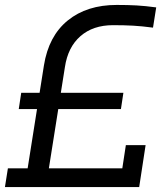

<svg xmlns="http://www.w3.org/2000/svg" viewBox="-34 -758 678 778"><path d="M152 0H66L144 -493Q163 -612 240.5 -675Q318 -738 439 -738Q484 -738 519.5 -736Q555 -734 599 -728L586 -646Q541 -652 505 -654Q469 -656 424 -656Q343 -656 292 -611.5Q241 -567 229 -486ZM486 0H-14L-2 -76H498ZM456 -316H42L52 -382H466ZM530 0H450L476 -170H556Z"/></svg>

Font: Sora Variable Italic
Style: Regular
Weight: 400
Designer: Jonathan Barnbrook, Julián Moncada
Foundry: Barnbrook Fonts
Version: Version 2.000